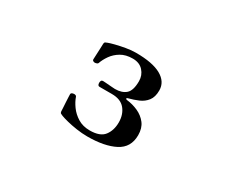

<svg xmlns="http://www.w3.org/2000/svg" viewBox="-85 -729 1169 985"><g transform="rotate(30 500.0 -236.5)"><path d="M485 12Q453 12 420 7Q387 2 361.5 -4.5Q336 -11 323 -16Q316 -19 311 -21.5Q306 -24 305 -32Q305 -38 304 -53Q303 -68 302 -85.5Q301 -103 300.5 -116.5Q300 -130 300 -132Q300 -141 315 -143Q320 -144 326 -142Q332 -140 333 -135Q341 -111 360 -84.5Q379 -58 409 -39.5Q439 -21 480 -21Q541 -21 565 -52.5Q589 -84 589 -131Q589 -178 563.5 -209Q538 -240 485 -240H412Q400 -240 400 -258Q400 -265 403 -270Q406 -275 413 -275Q415 -275 430.5 -274Q446 -273 463 -271.5Q480 -270 486 -270Q527 -270 550 -290.5Q573 -311 573 -366Q573 -401 550.5 -426Q528 -451 488 -451Q447 -451 418.5 -434Q390 -417 372.5 -392Q355 -367 347 -343Q345 -339 339 -337Q333 -335 328 -335Q314 -337 314 -346Q314 -349 315 -369.5Q316 -390 317 -412Q318 -434 318 -442Q319 -450 324 -452Q329 -454 336 -457Q346 -461 371.5 -467.5Q397 -474 428.5 -479.5Q460 -485 487 -485Q586 -485 636.5 -456.5Q687 -428 687 -377Q687 -338 669.5 -315.5Q652 -293 625 -281.5Q598 -270 567 -262Q561 -261 561 -257Q561 -253 567 -252Q603 -248 635 -233.5Q667 -219 687.5 -192.5Q708 -166 708 -124Q708 -51 647 -19.5Q586 12 485 12Z"/></g></svg>

Font: Zen Old Mincho Black
Style: Regular
Weight: 900
Designer: Yoshimichi Ohira
Foundry: Positype
Version: Version 1.001